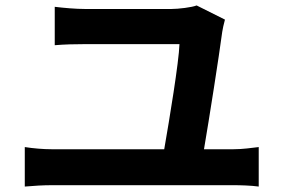

<svg xmlns="http://www.w3.org/2000/svg" viewBox="-20 -721 1040 705"><path d="M71 -181V-36C105 -39 140 -41 170 -41H837C860 -41 902 -40 930 -36V-181C904 -178 872 -173 837 -173H729C748 -284 784 -513 796 -604C797 -612 802 -635 806 -649L702 -701C685 -694 635 -688 609 -688C548 -688 357 -688 293 -688C259 -688 213 -692 181 -696V-555C217 -558 254 -559 294 -559C357 -559 562 -559 639 -559C637 -494 602 -282 583 -173H170C139 -173 103 -176 71 -181Z"/></svg>

Font: Noto Sans TC
Style: Bold
Weight: 700
Designer: Ryoko NISHIZUKA 西塚涼子 (kana, bopomofo & ideographs); Paul D. Hunt (Latin, Greek & Cyrillic); Sandoll Communications 산돌커뮤니
Foundry: Adobe
Version: Version 2.004;hotconv 1.0.118;makeotfexe 2.5.65603